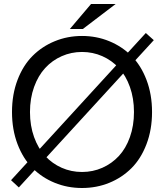

<svg xmlns="http://www.w3.org/2000/svg" viewBox="-20 -920 829 960"><path d="M435.1 -899.9H558.1L394 -774.9H329.1ZM709 -754.9 749 -719.2 74.2 17.1 35.2 -19ZM150.4 -485.1Q129.9 -428.2 129.9 -359.9Q129.9 -291.5 150.4 -234.6Q170.9 -177.7 206.1 -139.9Q241.2 -102.1 288.6 -81.1Q335.9 -60.1 390.1 -60.1Q444.3 -60.1 491.7 -81.1Q539.1 -102.1 574.2 -139.9Q609.4 -177.7 629.6 -234.6Q649.9 -291.5 649.9 -359.9Q649.9 -428.2 629.6 -485.1Q609.4 -542 574.2 -580.1Q539.1 -618.2 491.5 -639.2Q443.8 -660.2 390.1 -660.2Q336.4 -660.2 288.8 -639.2Q241.2 -618.2 206.1 -580.1Q170.9 -542 150.4 -485.1ZM67.6 -199.5Q40 -272 40 -359.9Q40 -447.8 67.6 -520.3Q95.2 -592.8 142.8 -640.4Q190.4 -688 254.2 -714.1Q317.9 -740.2 390.1 -740.2Q462.4 -740.2 526.1 -714.1Q589.8 -688 637.5 -640.4Q685.1 -592.8 712.6 -520.3Q740.2 -447.8 740.2 -359.9Q740.2 -272 712.6 -199.5Q685.1 -127 637.5 -79.3Q589.8 -31.7 526.4 -5.9Q462.9 20 390.1 20Q317.4 20 253.9 -5.9Q190.4 -31.7 142.8 -79.3Q95.2 -127 67.6 -199.5Z"/></svg>

Font: Miedinger*
Style: Book
Weight: 400
Version: Version 001.000